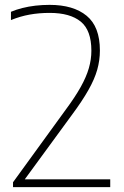

<svg xmlns="http://www.w3.org/2000/svg" viewBox="-20 -769 508 789"><path d="M33.5 0V-20L249.5 -317.5Q288.5 -370 311.8 -411.8Q335 -453.5 345.2 -489.2Q355.5 -525 355.5 -560.5Q355.5 -644.5 311.8 -680.2Q268 -716 184 -716Q140.5 -716 101.8 -709Q63 -702 25 -686.5V-720.5Q46 -729.5 71.8 -736Q97.5 -742.5 126 -745.8Q154.5 -749 184 -749Q281.5 -749 336 -704.2Q390.5 -659.5 390.5 -561.5Q390.5 -521 379.5 -482.2Q368.5 -443.5 343.2 -398.8Q318 -354 274.5 -295.5L73 -20L65 -32H433V0Z"/></svg>

Font: Encode Sans SC Condensed Thin Thin
Style: Regular
Weight: 250
Version: Version 3.002